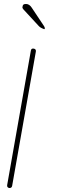

<svg xmlns="http://www.w3.org/2000/svg" viewBox="-20 -943 314 964"><path d="M26 1Q14 -2 16 -14L135 -689Q137 -701 149 -699Q162 -697 160 -684L41 -10Q39 1 28 1ZM198 -798Q182 -804 174 -813L103 -890Q90 -903 93 -908Q93 -909 94 -913.5Q95 -918 98.5 -920.5Q102 -923 111 -923Q127 -923 139 -905L201 -812Q205 -806 205 -801Q205 -794 198 -798Z"/></svg>

Font: Quicksand
Style: Light Italic
Weight: 300
Italic angle: -12°
Designer: Andrew Paglinawan
Foundry: Andrew Paglinawan
Version: 1.002